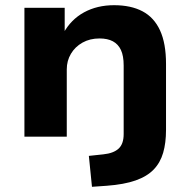

<svg xmlns="http://www.w3.org/2000/svg" viewBox="-20 -526 731 739"><path d="M334 193 322 74 378 68Q417 64 436.5 46Q456 28 456 -10V-274Q456 -311 445.5 -333.5Q435 -356 414.5 -367Q394 -378 363 -378Q326 -378 297.5 -362Q269 -346 253 -319Q237 -292 237 -259V0H74V-496H229V-398H224Q253 -451 303.5 -478.5Q354 -506 419 -506Q484 -506 528.5 -482.5Q573 -459 596 -409Q619 -359 619 -280V-26Q619 24 608 62Q597 100 571.5 126.5Q546 153 502 168.5Q458 184 391 189Z"/></svg>

Font: Nunito Sans 10pt SemiExpanded ExtraBold
Style: Regular
Weight: 800
Width: 6
Designer: Vernon Adams
Foundry: Vernon Adams
Version: Version 3.101;gftools[0.9.27]